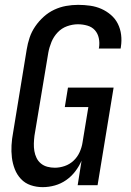

<svg xmlns="http://www.w3.org/2000/svg" viewBox="-20 -763 540 791"><path d="M156 8Q130 8 106.5 0Q83 -8 66.5 -25.5Q50 -43 41 -66Q32 -89 29 -114Q26 -139 27.5 -165Q29 -191 34 -217L90 -559Q94 -584 102 -608Q110 -632 125 -654Q140 -676 160 -694Q180 -712 203.5 -723Q227 -734 252 -738.5Q277 -743 302 -743Q327 -743 351.5 -739.5Q376 -736 397.5 -726.5Q419 -717 437 -701.5Q455 -686 465.5 -665Q476 -644 479 -619.5Q482 -595 478 -570L477 -563H387L388 -567Q391 -587 387 -606Q383 -625 371 -638.5Q359 -652 340 -657.5Q321 -663 301 -663Q279 -663 256.5 -655Q234 -647 217.5 -629.5Q201 -612 192 -590Q183 -568 179 -546L122 -204Q120 -188 119.5 -172Q119 -156 121.5 -141Q124 -126 130.5 -112.5Q137 -99 148.5 -89.5Q160 -80 175 -76Q190 -72 206 -72Q226 -72 246.5 -79Q267 -86 283 -101Q299 -116 308 -136Q317 -156 320 -176L344 -322H247L260 -402H448L382 0H300L316 -101Q306 -78 290 -57Q274 -36 252.5 -21Q231 -6 206 1Q181 8 156 8Z"/></svg>

Font: Iosevka Curly Medium
Style: Italic
Weight: 500
Italic angle: -9°
Monospace: yes
Designer: Belleve Invis
Foundry: Belleve Invis
Version: Version 22.1.2; ttfautohint (v1.8.4)